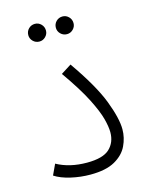

<svg xmlns="http://www.w3.org/2000/svg" viewBox="-102 -717 610 787"><g transform="rotate(-15 202.5 -323.0)"><path d="M34 -31 55 -76Q109 -46 183 -46Q251 -46 279 -72.5Q307 -99 307 -142Q307 -165 298 -199.5Q289 -234 261.5 -288.5Q234 -343 177 -424L221 -452Q300 -339 329 -263Q358 -187 358 -141Q358 -105 342 -71.5Q326 -38 288 -16.5Q250 5 184 5Q142 5 101 -4.5Q60 -14 34 -31ZM240 -576Q224 -576 213 -587Q202 -598 202 -613Q202 -629 213 -640Q224 -651 240 -651Q255 -651 266 -640Q277 -629 277 -613Q277 -598 266 -587Q255 -576 240 -576ZM123 -576Q107 -576 96 -587Q85 -598 85 -613Q85 -629 96 -640Q107 -651 123 -651Q138 -651 149 -640Q160 -629 160 -613Q160 -598 149 -587Q138 -576 123 -576Z"/></g></svg>

Font: Noto Sans Arabic UI SmCn Lt
Style: Regular
Weight: 300
Width: 4
Designer: Monotype Design Team, Nadine Chahine and Nizar Qandah
Foundry: Monotype Imaging Inc.
Version: Version 2.010; ttfautohint (v1.8.4.7-5d5b)